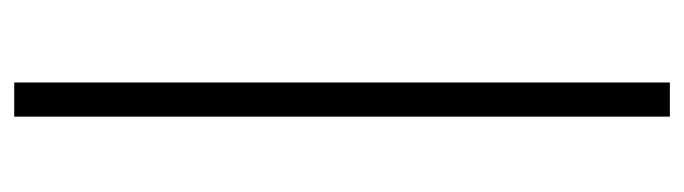

<svg xmlns="http://www.w3.org/2000/svg" viewBox="-366 -402 962 270"><g transform="rotate(90 115.0 -267.0)"><path d="M96 194V-728H144V194Z"/></g></svg>

Font: Piazzolla SC
Style: Italic
Weight: 400
Italic angle: -11.3°
Designer: Juan Pablo del Peral
Foundry: Huerta Tipografica
Version: Version 1.330